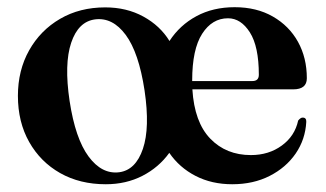

<svg xmlns="http://www.w3.org/2000/svg" viewBox="-20 -488 882 520"><path d="M265 -468Q323 -468 368.2 -443.2Q413.5 -418.5 439 -377Q467 -420 512 -444.2Q557 -468.5 615.5 -468.5Q675 -468.5 719 -443.2Q763 -418 787 -374.8Q811 -331.5 811 -276Q811 -246 774 -246H501Q506.5 -157 549.5 -112.5Q592.5 -68 659.5 -68Q708 -68 743.2 -93.8Q778.5 -119.5 787.5 -161.5Q794.5 -170 800 -169.5Q810 -169.5 809.5 -158Q807 -110.5 780.8 -72.2Q754.5 -34 710.2 -11.5Q666 11 609 11Q553.5 11 509.8 -11.5Q466 -34 438.5 -74Q410 -34.5 365.8 -11.8Q321.5 11 266.5 11Q196.5 11 143 -19.2Q89.5 -49.5 59 -103.5Q28.5 -157.5 28.5 -228.5Q28.5 -297.5 59 -351.8Q89.5 -406 142.8 -437Q196 -468 265 -468ZM597.5 -438.5Q554.5 -438.5 527.5 -396.5Q500.5 -354.5 500.5 -270V-268.5H663.5Q681 -268.5 681 -285.5Q681 -362 656.8 -400.2Q632.5 -438.5 597.5 -438.5ZM303 -21.5Q347.5 -27.5 367 -84.8Q386.5 -142 371.5 -243Q356 -345.5 320.5 -393.5Q285 -441.5 237.5 -435.5Q192 -429.5 172.8 -372.2Q153.5 -315 168.5 -214.5Q184 -112.5 220 -64Q256 -15.5 303 -21.5Z"/></svg>

Font: Fraunces 72pt S000 SemiBold
Style: Regular
Weight: 600
Version: Version 1.000; ttfautohint (v1.8.3)